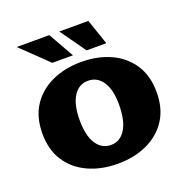

<svg xmlns="http://www.w3.org/2000/svg" viewBox="-131 -845 951 979"><g transform="rotate(-20 345.0 -356.0)"><path d="M206 -586 63 -724H240L318 -586ZM392 -586 294 -724H452L499 -586ZM345 12Q257 12 186.5 -20Q116 -52 75.5 -113.5Q35 -175 35 -264Q35 -353 75.5 -414.5Q116 -476 186.5 -508Q257 -540 345 -540Q434 -540 504 -508Q574 -476 614.5 -414.5Q655 -353 655 -264Q655 -175 614.5 -113.5Q574 -52 504 -20Q434 12 345 12ZM345 -90Q395 -90 424 -136.5Q453 -183 453 -271Q453 -351 424 -394.5Q395 -438 345 -438Q295 -438 266 -392.5Q237 -347 237 -264Q237 -179 266 -134.5Q295 -90 345 -90Z"/></g></svg>

Font: Montagu Slab 16pt
Style: Bold
Weight: 700
Designer: Florian Karsten
Foundry: Florian Karsten
Version: Version 1.000; ttfautohint (v1.8.3)